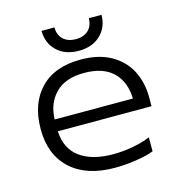

<svg xmlns="http://www.w3.org/2000/svg" viewBox="-102 -757 812 863"><g transform="rotate(-15 304.0 -325.0)"><path d="M168 -665H228Q228 -630 249.5 -609.5Q271 -589 308 -589Q345 -589 366.5 -609.5Q388 -630 388 -665H447Q447 -608 409 -571.5Q371 -535 308 -535Q244 -535 206 -571.5Q168 -608 168 -665ZM50 -239Q50 -357 116 -426Q182 -495 304 -495Q386 -495 443 -463.5Q500 -432 529 -377Q558 -322 558 -252V-210H122Q126 -128 182.5 -87Q239 -46 336 -46Q383 -46 428.5 -54.5Q474 -63 510 -78V-13Q480 -1 428.5 7Q377 15 328 15Q197 15 123.5 -52Q50 -119 50 -239ZM486 -265Q484 -343 438 -388Q392 -433 303 -433Q216 -433 170 -386.5Q124 -340 122 -265Z"/></g></svg>

Font: Prompt Light
Style: Regular
Weight: 300
Designer: Katatrad Team
Foundry: CadsonDemak
Version: Version 1.001